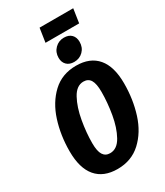

<svg xmlns="http://www.w3.org/2000/svg" viewBox="-255 -1148 1087 1265"><g transform="rotate(-30 289.0 -515.0)"><path d="M568 -451Q568 -329 534 -222.5Q500 -116 428 -49.5Q356 17 250 17Q144 17 88.5 -48.5Q33 -114 33 -242Q33 -363 67 -469.5Q101 -576 172.5 -643Q244 -710 351 -710Q457 -710 512.5 -644.5Q568 -579 568 -451ZM189 -214Q189 -153 206.5 -125.5Q224 -98 259 -98Q313 -98 347 -159.5Q381 -221 396 -308.5Q411 -396 411 -477Q411 -539 394 -567Q377 -595 341 -595Q288 -595 254 -532.5Q220 -470 204.5 -381.5Q189 -293 189 -214ZM278 -812Q278 -854 306 -882Q334 -910 374 -910Q411 -910 431 -889.5Q451 -869 451 -835Q451 -792 423.5 -764.5Q396 -737 355 -737Q319 -737 298.5 -757.5Q278 -778 278 -812ZM509 -941H253L269 -1047H525Z"/></g></svg>

Font: Fira Sans Extra Condensed
Style: Bold Italic
Weight: 700
Width: 3
Italic angle: -8°
Designer: Carrois Corporate & Edenspiekermann AG
Foundry: Carrois Corporate GbR & Edenspiekermann AG
Version: Version 4.203